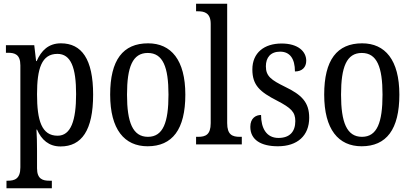

<svg xmlns="http://www.w3.org/2000/svg" viewBox="-20 -780 2223 1037"><path d="M15 237H260V196H247C212 196 180 188 180 129V34C180 -6 179 -48 177 -80H180C204 -25 244 11 307 11C421 11 483 -76 483 -269C483 -461 421 -546 309 -546C242 -546 203 -507 178 -450H175L165 -536H12V-495H23C60 -495 90 -486 90 -427V124C90 187 58 196 22 196H15ZM291 -47C205 -47 180 -129 180 -271C180 -410 205 -489 290 -489C363 -489 391 -415 391 -272C391 -129 363 -47 291 -47Z M777 10C911 10 981 -81 981 -269C981 -456 904 -546 780 -546C644 -546 575 -456 575 -269C575 -81 652 10 777 10ZM779 -41C697 -41 666 -119 666 -269C666 -418 696 -494 778 -494C860 -494 890 -418 890 -269C890 -119 861 -41 779 -41Z M1039 0H1286V-41H1275C1235 -41 1207 -52 1207 -115V-760H1039V-719H1050C1084 -719 1118 -710 1118 -651V-115C1118 -52 1090 -41 1050 -41H1039Z M1481 10C1586 10 1650 -47 1650 -144C1650 -228 1609 -268 1520 -311C1445 -348 1416 -368 1416 -422C1416 -469 1441 -501 1493 -501C1545 -501 1573 -464 1573 -394C1612 -394 1634 -417 1634 -452C1634 -502 1590 -545 1501 -545C1407 -545 1343 -495 1343 -405C1343 -320 1383 -284 1477 -236C1552 -197 1575 -175 1575 -126C1575 -69 1545 -35 1484 -35C1418 -35 1390 -89 1390 -159C1363 -159 1332 -143 1332 -95C1332 -25 1389 10 1481 10Z M1933 10C2067 10 2137 -81 2137 -269C2137 -456 2060 -546 1936 -546C1800 -546 1731 -456 1731 -269C1731 -81 1808 10 1933 10ZM1935 -41C1853 -41 1822 -119 1822 -269C1822 -418 1852 -494 1934 -494C2016 -494 2046 -418 2046 -269C2046 -119 2017 -41 1935 -41Z"/></svg>

Font: Noto Serif Khmer Condensed
Style: Regular
Weight: 400
Width: 3
Designer: Danh Hong and the Monotype Design Team
Foundry: Monotype Imaging Inc.
Version: Version 2.004